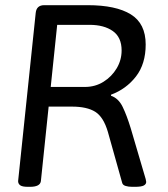

<svg xmlns="http://www.w3.org/2000/svg" viewBox="-20 -720 650 742"><path d="M319 -700Q428 -700 485.5 -664.5Q543 -629 543 -548Q543 -473 505.5 -424.5Q468 -376 409 -354V-350Q438 -340 454 -307Q470 -274 485 -225L543 -28Q545 -20 545 -17Q545 -8 535.5 -3Q526 2 501 2H491Q476 2 465 -1.5Q454 -5 452 -14L397 -210Q380 -268 348 -288Q316 -308 258 -308H168L138 -20Q135 2 96 2H88Q66 2 58 -4Q50 -10 50 -20L118 -670Q121 -700 151 -700ZM326 -624H201L176 -384H308Q348 -384 380 -404Q412 -424 431 -456Q450 -488 450 -525Q450 -576 416 -600Q382 -624 326 -624Z"/></svg>

Font: Asap VF Beta
Style: Italic
Weight: 400
Italic angle: -6°
Designer: Pablo Cosgaya
Foundry: Pablo Cosgaya
Version: Version 1.007